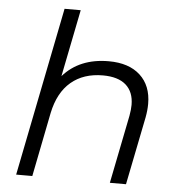

<svg xmlns="http://www.w3.org/2000/svg" viewBox="-53 -791 772 841"><g transform="rotate(5 333.5 -371.0)"><path d="M598 -359Q598 -331 592 -299L532 0H461L521 -300Q526 -328 526 -348Q526 -405 491.5 -435.5Q457 -466 390 -466Q305 -466 250 -419.5Q195 -373 176 -282L120 0H49L197 -742H268L209 -447Q282 -530 410 -530Q499 -530 548.5 -484.5Q598 -439 598 -359Z"/></g></svg>

Font: Montserrat Alternates
Style: Italic
Weight: 400
Italic angle: -11.3°
Designer: Julieta Ulanovsky
Foundry: Julieta Ulanovsky
Version: Version 7.200